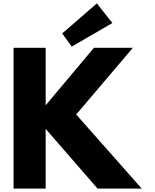

<svg xmlns="http://www.w3.org/2000/svg" viewBox="-20 -1105 910 1125"><path d="M810.5 0 426.5 -434 758.5 -825H530.5L247.5 -488V-825H59.5V0H247.5V-350L551.5 0ZM344.5 -909 400.5 -832 638.5 -970 547.5 -1085Z"/></svg>

Font: Sztylet
Style: Bd
Weight: 700
Foundry: Cannot Into Space Fonts, PlusOne Fonts
Version: Version 0.12